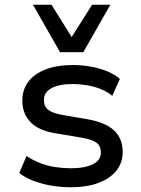

<svg xmlns="http://www.w3.org/2000/svg" viewBox="-20 -780 594 809"><path d="M279 9Q236 9 195.5 2Q155 -5 120 -18.5Q85 -32 61 -51L92 -123Q118 -105 149 -93Q180 -81 213 -76Q246 -71 277 -71Q338 -71 371.5 -88Q405 -105 405 -137Q405 -165 386 -179Q367 -193 323 -200L216 -218Q144 -229 109 -265Q74 -301 74 -356Q74 -401 98.5 -434.5Q123 -468 171 -487Q219 -506 287 -506Q324 -506 361.5 -499.5Q399 -493 432 -479.5Q465 -466 485 -447L453 -376Q432 -394 404 -405Q376 -416 345.5 -421Q315 -426 287 -426Q229 -426 197 -408.5Q165 -391 165 -359Q165 -332 183 -317.5Q201 -303 242 -296L346 -278Q423 -265 460 -231Q497 -197 497 -139Q497 -94 470 -60.5Q443 -27 394 -9Q345 9 279 9ZM233 -560 119 -760H197L282 -624L368 -760H445L331 -560Z"/></svg>

Font: Nunito Sans 7pt Medium
Style: Regular
Weight: 500
Designer: Vernon Adams
Foundry: Vernon Adams
Version: Version 3.101;gftools[0.9.27]